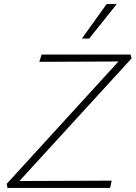

<svg xmlns="http://www.w3.org/2000/svg" viewBox="-20 -927 669 947"><path d="M17 0 13 -20 590 -652 603 -624 174 -622 185 -658H624L629 -639L50 -6L39 -34L531 -36L523 0ZM384 -737 506 -907H556L420 -737Z"/></svg>

Font: Ysabeau ExtraLight
Style: Italic
Weight: 250
Italic angle: -12°
Version: Version 2.000;gftools[0.9.27.dev2+g8671c4b]